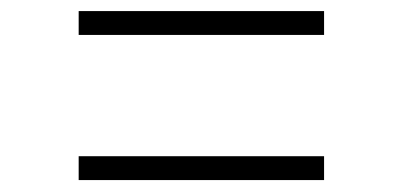

<svg xmlns="http://www.w3.org/2000/svg" viewBox="-20 -450 709 338"><path d="M550.5 -430.5V-388.5H118.5V-430.5ZM550.5 -175V-133H118.5V-175Z"/></svg>

Font: Merriweather 144pt Light
Style: Regular
Weight: 300
Version: Version 2.100